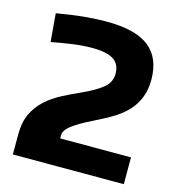

<svg xmlns="http://www.w3.org/2000/svg" viewBox="-110 -845 874 941"><g transform="rotate(15 327.0 -375.0)"><path d="M40 -103Q40 -165 60.5 -208Q81 -251 115.5 -282.5Q150 -314 194 -337Q238 -360 285 -381Q350 -410 387 -439.5Q424 -469 424 -513Q424 -561 390 -583.5Q356 -606 281 -606Q229 -606 173 -597.5Q117 -589 76 -581L64 -724Q146 -738 205.5 -743.5Q265 -749 316 -749Q464 -749 532.5 -694.5Q601 -640 601 -530Q601 -480 586 -441.5Q571 -403 545 -373.5Q519 -344 484 -321Q449 -298 410 -279Q375 -262 345 -246Q315 -230 292.5 -215Q270 -200 257 -185Q244 -170 244 -155V-137H603V-1H40Z"/></g></svg>

Font: Encode Sans Wide
Style: Bold
Weight: 700
Designer: Pablo Impallari, Andres Torresi
Foundry: Pablo Impallari, Andres Torresi
Version: Version 1.000; ttfautohint (v1.00) -l 8 -r 50 -G 200 -x 14 -